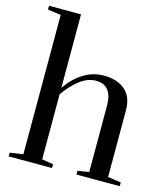

<svg xmlns="http://www.w3.org/2000/svg" viewBox="-117 -892 864 985"><g transform="rotate(15 314.5 -400.0)"><path d="M21 -20 91 -30V-770L21 -780V-800H191V-410Q228 -464 278 -495.5Q328 -527 386 -527Q458 -527 499.5 -491Q541 -455 541 -384V-30L611 -20V0H381V-20L441 -30V-382Q441 -434 420 -462.5Q399 -491 355 -491Q309 -491 266.5 -457.5Q224 -424 191 -375V-30L251 -20V0H21Z"/></g></svg>

Font: Prata
Style: Regular
Weight: 400
Designer: Ivan Petrov
Foundry: Cyreal
Version: Version 2.000